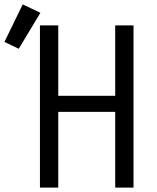

<svg xmlns="http://www.w3.org/2000/svg" viewBox="-93 -850 713 870"><path d="M88 0V-735H171V-416H429V-735H512V0H429V-343H171V0ZM-8 -629 -73 -660 10 -830 90 -792Z"/></svg>

Font: Iosevka Curly Extended
Style: Regular
Weight: 400
Width: 7
Monospace: yes
Designer: Belleve Invis
Foundry: Belleve Invis
Version: Version 11.1.0; ttfautohint (v1.8.3)